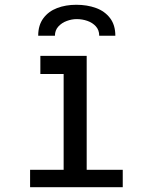

<svg xmlns="http://www.w3.org/2000/svg" viewBox="-20 -784 640 804"><path d="M149 -550H343V-73H494V0H106V-73H246.5V-168V-474H149ZM463 -634.5H395.5Q395.5 -658 381.5 -673.5Q367.5 -689 346 -696.5Q324.5 -704 301.5 -704Q280.5 -704 259.5 -696.2Q238.5 -688.5 224.2 -672.8Q210 -657 210 -634.5H140Q140 -678.5 161.5 -707.5Q183 -736.5 219 -750.2Q255 -764 299.5 -764Q345 -764 382 -750.5Q419 -737 441 -708Q463 -679 463 -634.5Z"/></svg>

Font: JuliaMono Medium
Style: Regular
Weight: 500
Monospace: yes
Designer: cormullion
Foundry: corm
Version: Version 0.054; ttfautohint (v1.8.4)